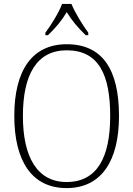

<svg xmlns="http://www.w3.org/2000/svg" viewBox="-20 -951 682 981"><path d="M212 -784V-771H225C268 -813 294 -844 321 -889C349 -844 375 -813 418 -771H431V-784C403 -822 363 -886 345 -931H297C281 -886 240 -822 212 -784ZM320 10C501 10 588 -133 588 -358C588 -594 505 -725 321 -725C144 -725 53 -591 53 -359C53 -131 141 10 320 10ZM320 -21C170 -21 97 -149 97 -358C97 -570 168 -694 321 -694C484 -694 543 -570 543 -358C543 -148 477 -21 320 -21Z"/></svg>

Font: Noto Serif Ethiopic SemiCondensed ExtraLight
Style: Regular
Weight: 200
Width: 4
Designer: Monotype Design Team
Foundry: Monotype Imaging Inc.
Version: Version 2.102